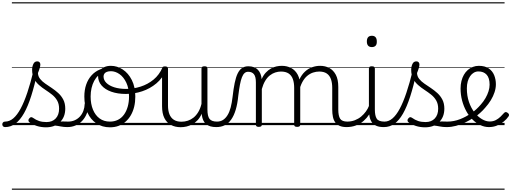

<svg xmlns="http://www.w3.org/2000/svg" viewBox="-104 -1095 4474 1680"><path d="M-59 17Q-72 17 -78 9.5Q-84 2 -84 -7Q-84 -16 -78 -23.5Q-72 -31 -60 -31Q-21 -31 12.5 -59.5Q46 -88 76.5 -144.5Q107 -201 135.5 -286Q164 -371 191 -483L226 -474Q199 -350 170 -258Q141 -166 106.5 -105Q72 -44 31 -13.5Q-10 17 -59 17ZM487 17Q454 17 427.5 11.5Q401 6 376 3.5Q351 1 322 12L343 -11Q380 -25 405.5 -29Q431 -33 451.5 -32Q472 -31 493 -31Q502 -31 506 -23.5Q510 -16 508.5 -7Q507 2 501.5 9.5Q496 17 487 17ZM298 19Q256 19 218 7Q180 -5 151 -27Q145 -33 144.5 -41.5Q144 -50 152 -59Q159 -68 166.5 -69.5Q174 -71 183 -65Q211 -45 238.5 -36Q266 -27 303 -27Q354 -27 383.5 -58.5Q413 -90 413 -144Q413 -186 396 -215.5Q379 -245 352 -266.5Q325 -288 295 -307.5Q265 -327 238 -350.5Q211 -374 194 -406Q177 -438 177 -485Q177 -511 187.5 -534.5Q198 -558 222 -558Q235 -558 242 -550.5Q249 -543 249 -530Q249 -519 243.5 -499.5Q238 -480 228 -456Q229 -427 247 -404.5Q265 -382 292 -363.5Q319 -345 349 -325Q379 -305 406 -280.5Q433 -256 450 -223Q467 -190 467 -144Q467 -71 421 -26Q375 19 298 19ZM0 555H550V565H0ZM0 -20H550V0H0ZM0 -505H550V-500H0ZM0 -1075H550V-1065H0Z M485 17Q474 17 468.5 9.5Q463 2 463.5 -7Q464 -16 471 -23.5Q478 -31 491 -31Q524 -31 550.5 -43Q577 -55 596 -76Q615 -97 625.5 -125Q636 -153 637 -186Q638 -198 647 -201.5Q656 -205 664.5 -201.5Q673 -198 672 -186Q671 -142 656.5 -104.5Q642 -67 617.5 -40Q593 -13 559 2Q525 17 485 17ZM550 555V565ZM550 -20V0ZM550 -505V-500ZM550 -1075V-1065Z M858 19Q790 19 739 -15.5Q688 -50 661 -110.5Q634 -171 634 -250Q634 -308 650 -354.5Q666 -401 696.5 -435Q727 -469 770 -487Q813 -505 867 -505Q875 -505 877.5 -498Q880 -491 877.5 -483.5Q875 -476 866 -476Q834 -476 806.5 -465.5Q779 -455 757 -435Q735 -415 720 -387Q705 -359 697 -324.5Q689 -290 689 -250Q689 -185 709.5 -135.5Q730 -86 767.5 -58.5Q805 -31 858 -31Q897 -31 928 -46.5Q959 -62 980.5 -91.5Q1002 -121 1013.5 -161.5Q1025 -202 1025 -250Q1025 -321 1001.5 -371Q978 -421 941.5 -446.5Q905 -472 866 -472Q854 -472 847.5 -479Q841 -486 841 -495.5Q841 -505 847.5 -512Q854 -519 866 -519Q921 -519 970 -487Q1019 -455 1049.5 -394.5Q1080 -334 1080 -250Q1080 -202 1070 -161Q1060 -120 1041 -87Q1022 -54 994.5 -30Q967 -6 933 6.5Q899 19 858 19ZM550 555H1151V565H550ZM550 -20H1151V0H550ZM550 -505H1151V-500H550ZM550 -1075H1151V-1065H550Z M997 -273Q925 -273 870 -292.5Q815 -312 784.5 -347.5Q754 -383 754 -431Q754 -457 768.5 -476.5Q783 -496 808 -507.5Q833 -519 866 -519Q878 -519 885 -512Q892 -505 892.5 -495.5Q893 -486 886.5 -479Q880 -472 868 -472Q846 -472 831.5 -466.5Q817 -461 809.5 -450.5Q802 -440 802 -426Q802 -394 827 -369.5Q852 -345 896.5 -331Q941 -317 999 -317Q1063 -317 1126 -337Q1189 -357 1239.5 -398.5Q1290 -440 1318 -505Q1320 -510 1330 -508Q1340 -506 1347.5 -500Q1355 -494 1350 -483Q1320 -412 1264.5 -365.5Q1209 -319 1139.5 -296Q1070 -273 997 -273ZM1151 555H1182V565H1151ZM1151 -20H1182V0H1151ZM1151 -505H1182V-500H1151ZM1151 -1075H1182V-1065H1151Z M1477 18Q1429 18 1392 -1.5Q1355 -21 1334.5 -61.5Q1314 -102 1314 -166V-496Q1314 -505 1320 -509.5Q1326 -514 1339 -514Q1353 -514 1359.5 -509.5Q1366 -505 1366 -496V-171Q1366 -127 1378.5 -95.5Q1391 -64 1417 -47Q1443 -30 1484 -30Q1513 -30 1540 -39Q1567 -48 1590 -66.5Q1613 -85 1631 -115Q1649 -145 1659 -186V-496Q1659 -506 1665.5 -510.5Q1672 -515 1686 -515Q1699 -515 1705 -510.5Q1711 -506 1711 -496V-137Q1711 -78 1729.5 -54.5Q1748 -31 1795 -31Q1805 -31 1809.5 -23.5Q1814 -16 1813.5 -7Q1813 2 1807 9.5Q1801 17 1789 17Q1759 17 1737 10.5Q1715 4 1699.5 -9Q1684 -22 1675 -41.5Q1666 -61 1662 -87L1661 -100Q1646 -66 1624.5 -43Q1603 -20 1578.5 -7Q1554 6 1528 12Q1502 18 1477 18ZM1182 555H1853V565H1182ZM1182 -20H1853V0H1182ZM1182 -505H1853V-500H1182ZM1182 -1075H1853V-1065H1182Z M1788 17Q1779 17 1774.5 9.5Q1770 2 1770.5 -7Q1771 -16 1777 -23.5Q1783 -31 1794 -31Q1825 -31 1847.5 -45.5Q1870 -60 1887 -87.5Q1904 -115 1914.5 -155Q1925 -195 1931 -247Q1939 -318 1949.5 -369Q1960 -420 1975.5 -452Q1991 -484 2013.5 -499.5Q2036 -515 2069 -515Q2078 -515 2082.5 -508Q2087 -501 2086.5 -491.5Q2086 -482 2081 -474.5Q2076 -467 2067 -467Q2049 -467 2036 -455.5Q2023 -444 2013 -419Q2003 -394 1995.5 -354Q1988 -314 1981 -257Q1974 -186 1958.5 -134.5Q1943 -83 1919 -49Q1895 -15 1862.5 1Q1830 17 1788 17ZM1853 555H1953V565H1853ZM1853 -20H1953V0H1853ZM1853 -505H1953V-500H1853ZM1853 -1075H1953V-1065H1853Z M2160 15Q2147 15 2141 10.5Q2135 6 2135 -4V-374Q2135 -424 2118 -445.5Q2101 -467 2067 -467Q2056 -467 2050 -474.5Q2044 -482 2044.5 -491.5Q2045 -501 2051 -508Q2057 -515 2069 -515Q2097 -515 2118 -507Q2139 -499 2153 -484Q2167 -469 2175 -449Q2183 -429 2185 -405V-402Q2201 -438 2222.5 -460.5Q2244 -483 2267.5 -496Q2291 -509 2315.5 -514Q2340 -519 2362 -519Q2407 -519 2443.5 -500Q2480 -481 2501.5 -440.5Q2523 -400 2523 -334V-4Q2523 6 2516.5 10.5Q2510 15 2496 15Q2482 15 2476 10.5Q2470 6 2470 -4V-326Q2470 -371 2458.5 -403Q2447 -435 2421.5 -452Q2396 -469 2354 -469Q2330 -469 2305 -461Q2280 -453 2257.5 -435.5Q2235 -418 2217 -388.5Q2199 -359 2187 -316V-4Q2187 6 2180.5 10.5Q2174 15 2160 15ZM2930 17Q2893 17 2868.5 6.5Q2844 -4 2829.5 -24Q2815 -44 2809 -72.5Q2803 -101 2803 -137V-326Q2803 -371 2791.5 -403Q2780 -435 2755 -452Q2730 -469 2689 -469Q2662 -469 2635 -460Q2608 -451 2584 -431Q2560 -411 2541.5 -377Q2523 -343 2512 -292H2488Q2495 -355 2515 -398Q2535 -441 2564 -468Q2593 -495 2627.5 -507Q2662 -519 2697 -519Q2742 -519 2777.5 -500Q2813 -481 2834.5 -440.5Q2856 -400 2856 -334V-137Q2856 -82 2872 -56.5Q2888 -31 2936 -31Q2945 -31 2949.5 -23.5Q2954 -16 2953.5 -7Q2953 2 2947 9.5Q2941 17 2930 17ZM1953 555H2992V565H1953ZM1953 -20H2992V0H1953ZM1953 -505H2992V-500H1953ZM1953 -1075H2992V-1065H1953Z M2927 17Q2916 17 2910.5 9.5Q2905 2 2905.5 -7Q2906 -16 2913 -23.5Q2920 -31 2933 -31Q2970 -31 3001 -43Q3032 -55 3056 -75Q3080 -95 3098 -120Q3116 -145 3126 -172Q3130 -183 3139 -182.5Q3148 -182 3154 -174.5Q3160 -167 3157 -157Q3146 -124 3126 -93Q3106 -62 3077.5 -37Q3049 -12 3011 2.5Q2973 17 2927 17ZM2992 555V565ZM2992 -20V0ZM2992 -505V-500ZM2992 -1075V-1065Z M3254 17Q3216 17 3190.5 6.5Q3165 -4 3150.5 -24Q3136 -44 3130 -72.5Q3124 -101 3124 -137V-496Q3124 -506 3130 -510.5Q3136 -515 3149 -515Q3163 -515 3169.5 -510.5Q3176 -506 3176 -496V-137Q3176 -82 3192.5 -56.5Q3209 -31 3260 -31Q3269 -31 3273.5 -23.5Q3278 -16 3277.5 -7Q3277 2 3271.5 9.5Q3266 17 3254 17ZM3150 -683Q3128 -683 3117 -695.5Q3106 -708 3106 -732Q3106 -757 3117 -769.5Q3128 -782 3150 -782Q3171 -782 3182 -769.5Q3193 -757 3193 -732Q3194 -707 3182.5 -695Q3171 -683 3150 -683ZM2992 555H3317V565H2992ZM2992 -20H3317V0H2992ZM2992 -505H3317V-500H2992ZM2992 -1075H3317V-1065H2992Z M3255 17Q3242 17 3236.5 9.5Q3231 2 3232.5 -7Q3234 -16 3241.5 -23.5Q3249 -31 3261 -31Q3298 -31 3331 -59.5Q3364 -88 3394 -144Q3424 -200 3452 -283.5Q3480 -367 3507 -476Q3510 -487 3519 -488Q3528 -489 3536.5 -483.5Q3545 -478 3542 -467Q3515 -343 3485.5 -251.5Q3456 -160 3422 -100.5Q3388 -41 3347 -12Q3306 17 3255 17ZM3317 555V565ZM3317 -20V0ZM3317 -505V-500ZM3317 -1075V-1065Z M3804 17Q3771 17 3744.5 11.5Q3718 6 3693 3.5Q3668 1 3639 12L3660 -11Q3697 -25 3722.5 -29Q3748 -33 3768.5 -32Q3789 -31 3810 -31Q3819 -31 3823 -23.5Q3827 -16 3825.5 -7Q3824 2 3818.5 9.5Q3813 17 3804 17ZM3615 19Q3573 19 3535 7Q3497 -5 3468 -27Q3462 -33 3461.5 -41.5Q3461 -50 3469 -59Q3476 -68 3483.5 -69.5Q3491 -71 3500 -65Q3528 -45 3555.5 -36Q3583 -27 3620 -27Q3671 -27 3700.5 -58.5Q3730 -90 3730 -144Q3730 -186 3713 -215.5Q3696 -245 3669 -266.5Q3642 -288 3612 -307.5Q3582 -327 3555 -350.5Q3528 -374 3511 -406Q3494 -438 3494 -485Q3494 -511 3504.5 -534.5Q3515 -558 3539 -558Q3552 -558 3559 -550.5Q3566 -543 3566 -530Q3566 -519 3560.5 -499.5Q3555 -480 3545 -456Q3546 -427 3564 -404.5Q3582 -382 3609 -363.5Q3636 -345 3666 -325Q3696 -305 3723 -280.5Q3750 -256 3767 -223Q3784 -190 3784 -144Q3784 -71 3738 -26Q3692 19 3615 19ZM3317 555H3867V565H3317ZM3317 -20H3867V0H3317ZM3317 -505H3867V-500H3317ZM3317 -1075H3867V-1065H3317Z M3805 17Q3792 17 3786.5 9.5Q3781 2 3782.5 -7Q3784 -16 3791.5 -23.5Q3799 -31 3811 -31Q3867 -31 3921 -52Q3975 -73 4019 -105Q4027 -110 4033.5 -107Q4040 -104 4044.5 -96.5Q4049 -89 4049 -80.5Q4049 -72 4042 -67Q4008 -43 3968 -24Q3928 -5 3886.5 6Q3845 17 3805 17ZM3867 555V565ZM3867 -20V0ZM3867 -505V-500ZM3867 -1075V-1065Z M4019 -103Q4043 -120 4064 -139.5Q4085 -159 4103 -180Q4127 -207 4144 -236.5Q4161 -266 4170.5 -296Q4180 -326 4180 -354Q4180 -413 4154 -441.5Q4128 -470 4082 -470Q4061 -470 4042.5 -459.5Q4024 -449 4010 -429Q3996 -409 3988.5 -382Q3981 -355 3981 -322Q3981 -256 3999.5 -202.5Q4018 -149 4048 -111Q4078 -73 4113 -52.5Q4148 -32 4181 -32Q4211 -32 4234 -44Q4257 -56 4275 -73.5Q4293 -91 4306 -106Q4314 -115 4322 -114.5Q4330 -114 4339 -107Q4347 -101 4349.5 -93.5Q4352 -86 4346 -77Q4330 -53 4304 -31.5Q4278 -10 4245 3.5Q4212 17 4174 17Q4136 17 4099.5 0Q4063 -17 4031.5 -48Q4000 -79 3976.5 -121.5Q3953 -164 3939.5 -214.5Q3926 -265 3926 -321Q3926 -355 3933.5 -385.5Q3941 -416 3955 -440.5Q3969 -465 3989 -482.5Q4009 -500 4033.5 -509.5Q4058 -519 4086 -519Q4139 -519 4172 -496.5Q4205 -474 4220 -437Q4235 -400 4235 -358Q4235 -324 4223.5 -288.5Q4212 -253 4191 -218.5Q4170 -184 4141 -152Q4121 -128 4096 -106Q4071 -84 4044 -65ZM3867 555H4311V565H3867ZM3867 -20H4311V0H3867ZM3867 -505H4311V-500H3867ZM3867 -1075H4311V-1065H3867Z"/></svg>

Font: Playwrite AR Guides
Style: Regular
Weight: 400
Designer: Veronika Burian, José Scaglione
Foundry: TypeTogether
Version: Version 1.003